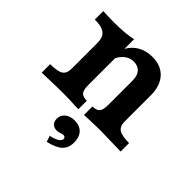

<svg xmlns="http://www.w3.org/2000/svg" viewBox="-173 -564 919 919"><g transform="rotate(45 286.5 -105.0)"><path d="M112.1 -115.3V-288.8Q112.1 -314.6 103.1 -330Q94.2 -345.3 75.1 -352.4Q56.1 -359.4 24 -359.4V-416.7Q69.8 -414.6 102 -414.6Q175.7 -414.6 223.6 -425.9V-115.3Q223.6 -82.6 234.1 -69.9Q244.6 -57.3 271.9 -57.3V0Q259.8 -0.8 247.2 -0.8Q214.5 -3.2 169.2 -3.2Q107.1 -3.2 59.5 -0.8L24 0V-57.3Q74 -57.3 93 -69.8Q112.1 -82.3 112.1 -115.3ZM358.5 -115.3V-281.3Q358.5 -314 342.8 -331.6Q327.1 -349.2 298.5 -349.2Q272.1 -349.2 251.6 -332.7Q231.1 -316.3 217.3 -284.3L217.5 -348Q234.6 -386.6 267.9 -407.5Q301.2 -428.3 345.9 -428.3Q404.4 -428.3 437.2 -392.3Q470.1 -356.2 470.1 -292.1V-115.3Q470.1 -83.1 489.5 -70.2Q508.9 -57.3 558.1 -57.3V0Q448.7 -3.2 417.3 -3.2Q391.4 -3.2 310.2 0V-57.3Q337.5 -57.3 348 -69.9Q358.5 -82.6 358.5 -115.3ZM323 150.2Q323 144.5 319 140.9Q315 137.3 308.5 137.3Q303.3 137.3 294.3 140.5Q289.4 142.5 283.4 144Q277.4 145.4 270.8 145.4Q252.3 145.4 241.5 134.6Q230.6 123.8 230.6 105.1Q230.6 80.8 249.2 65.4Q267.7 50.1 297.9 50.1Q332.2 50.1 351.3 70.3Q370.5 90.5 370.5 126.9Q370.5 163.7 348.1 184.7Q325.8 205.7 275.1 217.3L265.2 186.5Q292.6 181 307.8 171.4Q323 161.8 323 150.2Z"/></g></svg>

Font: Playfair Micro SmCond SmLight
Style: Regular
Weight: 360
Width: 4
Designer: Claus Eggers Sørensen
Foundry: Claus Eggers Sørensen
Version: Version 2.100;Glyphs 3.2 (3219)